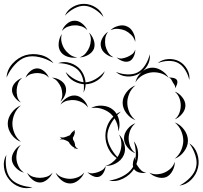

<svg xmlns="http://www.w3.org/2000/svg" viewBox="-48 -906 1046 991"><path d="M-14 -506Q-12 -546 16.5 -577.5Q45 -609 83 -621Q122 -632 163 -622Q204 -612 228 -580Q195 -602 156 -611Q117 -620 86 -611Q56 -602 29 -572.5Q2 -543 -14 -506ZM766 -580Q788 -599 819.5 -601Q851 -603 876 -590Q902 -576 917.5 -549Q933 -522 929 -493Q923 -521 907.5 -545.5Q892 -570 871 -581Q851 -592 822 -591.5Q793 -591 766 -580ZM252 -580Q282 -591 314 -581Q346 -571 367 -547Q387 -523 392.5 -489.5Q398 -456 383 -428Q388 -459 382 -490Q376 -521 359 -540Q343 -559 313.5 -569.5Q284 -580 252 -580ZM651 -481Q657 -508 679 -530Q701 -552 728 -556Q755 -560 782 -544.5Q809 -529 822 -505Q802 -523 777.5 -529Q753 -535 731 -532Q709 -529 687 -516.5Q665 -504 651 -481ZM84 -505Q90 -523 107.5 -538Q125 -553 144 -553Q163 -553 180.5 -538Q198 -523 204 -505Q192 -519 175.5 -524Q159 -529 144 -529Q129 -529 112.5 -524Q96 -519 84 -505ZM822 -505Q832 -507 846 -504Q860 -501 865 -493Q870 -484 865.5 -470.5Q861 -457 854 -449Q858 -459 853 -466.5Q848 -474 844 -481Q840 -488 836 -495.5Q832 -503 822 -505ZM220 -505Q241 -505 262 -492.5Q283 -480 290 -461Q297 -441 288.5 -418Q280 -395 264 -382Q274 -400 273.5 -418.5Q273 -437 268 -453Q262 -468 250.5 -483Q239 -498 220 -505ZM60 -377Q42 -385 27.5 -404.5Q13 -424 14 -444Q15 -464 31.5 -481Q48 -498 67 -504Q51 -492 45 -475Q39 -458 38 -442Q37 -426 41 -408.5Q45 -391 60 -377ZM651 -286Q624 -296 604.5 -321.5Q585 -347 585 -376Q585 -404 604.5 -429.5Q624 -455 651 -465Q629 -447 619 -422.5Q609 -398 609 -376Q609 -353 619 -328.5Q629 -304 651 -286ZM854 -433Q875 -426 892 -405Q909 -384 909 -362Q909 -339 892 -318.5Q875 -298 854 -290Q871 -304 878 -323.5Q885 -343 885 -362Q885 -380 878 -399.5Q871 -419 854 -433ZM264 -366Q274 -386 296 -400.5Q318 -415 341 -413Q363 -411 382 -392Q401 -373 406 -351Q393 -369 374.5 -378Q356 -387 338 -389Q320 -391 300 -386.5Q280 -382 264 -366ZM60 -174Q32 -184 12 -211Q-8 -238 -8 -268Q-8 -297 12 -324Q32 -351 60 -362Q37 -343 26.5 -317.5Q16 -292 16 -268Q16 -244 26.5 -218.5Q37 -193 60 -174ZM422 -348Q447 -363 480.5 -360.5Q514 -358 536 -339Q546 -331 554 -318Q564 -325 576 -330Q566 -321 557 -312Q567 -293 568.5 -270Q570 -247 563 -228Q563 -247 557.5 -264Q552 -281 543 -295Q526 -274 516 -250Q506 -226 506 -204Q506 -177 520.5 -148.5Q535 -120 558 -95Q565 -105 569 -115Q578 -135 578.5 -161Q579 -187 566 -212Q586 -193 594 -162Q602 -131 591 -106Q585 -92 574 -81L576 -79L573 -80Q558 -65 537.5 -57Q517 -49 497 -50Q515 -55 529.5 -66Q544 -77 554 -90Q527 -108 511.5 -139.5Q496 -171 496 -204Q496 -232 506.5 -258.5Q517 -285 537 -304Q529 -314 521 -321Q503 -336 477 -344.5Q451 -353 422 -348ZM854 -274Q882 -264 902 -237Q922 -210 922 -180Q922 -151 902 -124Q882 -97 854 -87Q877 -106 887.5 -131.5Q898 -157 898 -180Q898 -204 887.5 -229.5Q877 -255 854 -274ZM651 -115Q628 -123 610 -145.5Q592 -168 592 -192Q592 -217 610 -239.5Q628 -262 651 -270Q632 -254 624 -233Q616 -212 616 -192Q616 -173 624 -151.5Q632 -130 651 -115ZM259 -185Q264 -188 270 -191Q264 -195 259 -200Q271 -194 283 -197Q295 -200 305 -205Q310 -207 313 -208Q323 -226 339 -235Q334 -229 331 -221Q337 -227 339 -235Q340 -213 328 -195Q328 -190 329 -185Q339 -172 340 -152Q346 -142 356 -136Q348 -137 340 -141Q340 -137 339 -134Q338 -139 337 -143Q327 -148 319 -156Q311 -164 307 -173Q299 -179 293 -181Q287 -183 280 -186Q269 -188 259 -185ZM643 -177Q662 -152 664.5 -120.5Q667 -89 656 -59Q659 -54 664 -47Q671 -36 681 -26.5Q691 -17 707 -15Q691 -11 672 -15.5Q653 -20 644 -33V-34Q623 -2 587 16Q551 34 515 26Q552 21 585.5 3.5Q619 -14 635 -39Q637 -42 639 -45Q636 -58 639.5 -73Q643 -88 651 -99Q648 -88 650 -77Q659 -125 643 -177ZM929 -166Q959 -147 970.5 -111Q982 -75 974 -41Q966 -6 939.5 21Q913 48 878 52Q909 36 933.5 10.5Q958 -15 964 -43Q971 -70 960.5 -104Q950 -138 929 -166ZM76 -15Q54 -20 35 -39Q16 -58 13 -81Q11 -103 25.5 -125.5Q40 -148 60 -158Q44 -142 39.5 -121.5Q35 -101 37 -83Q39 -65 48 -46.5Q57 -28 76 -15ZM120 60Q88 71 54 59Q20 47 -1 20Q-23 -6 -27.5 -42Q-32 -78 -15 -107Q-21 -74 -16 -40.5Q-11 -7 6 14Q23 35 54.5 47Q86 59 120 60ZM854 -71Q855 -48 842.5 -24.5Q830 -1 810 8Q789 16 763.5 8.5Q738 1 723 -15Q743 -5 763.5 -6.5Q784 -8 800 -15Q817 -22 832 -35.5Q847 -49 854 -71ZM497 -50Q497 -34 487.5 -16.5Q478 1 464 6Q449 11 431 2.5Q413 -6 403 -18Q416 -10 430 -11.5Q444 -13 456 -17Q468 -21 479.5 -28Q491 -35 497 -50ZM387 -16Q379 6 358 23.5Q337 41 314 41Q290 41 269 24Q248 7 239 -15Q254 3 274.5 10Q295 17 313 17Q332 17 352 9.5Q372 2 387 -16ZM223 -15Q216 4 197 20Q178 36 158 36Q137 36 118 20Q99 4 92 -15Q105 1 123 6.5Q141 12 158 12Q174 12 192 6.5Q210 1 223 -15ZM287 -825Q299 -854 328 -870.5Q357 -887 388 -886Q420 -885 448 -866.5Q476 -848 486 -818Q466 -843 439.5 -859Q413 -875 388 -876Q363 -877 335.5 -862.5Q308 -848 287 -825ZM272 -746Q278 -766 296.5 -782.5Q315 -799 336 -799Q357 -800 376 -784.5Q395 -769 403 -750Q389 -765 371 -770.5Q353 -776 337 -775Q320 -775 302.5 -768.5Q285 -762 272 -746ZM522 -750Q538 -766 563.5 -772.5Q589 -779 609 -769Q629 -760 640.5 -736Q652 -712 650 -690Q644 -712 629.5 -726Q615 -740 599 -748Q583 -755 562.5 -757Q542 -759 522 -750ZM538 -610Q517 -613 497 -628.5Q477 -644 473 -665Q468 -686 480 -708.5Q492 -731 510 -742Q497 -725 495 -706Q493 -687 496 -670Q500 -653 509.5 -636.5Q519 -620 538 -610ZM411 -738Q427 -724 435.5 -700Q444 -676 437 -655Q429 -635 407 -622.5Q385 -610 363 -610Q383 -617 395.5 -632.5Q408 -648 414 -664Q420 -680 421 -699.5Q422 -719 411 -738ZM351 -610Q329 -605 303.5 -612.5Q278 -620 265 -639Q252 -658 255 -685Q258 -712 271 -730Q265 -708 270 -688Q275 -668 285 -653Q295 -638 311.5 -625Q328 -612 351 -610ZM650 -650Q651 -634 642.5 -615Q634 -596 619 -590Q603 -584 584 -591Q565 -598 554 -610Q569 -602 583 -604.5Q597 -607 609 -612Q621 -617 633 -625.5Q645 -634 650 -650ZM725 -626Q729 -595 712 -566.5Q695 -538 667 -524Q640 -509 606.5 -511.5Q573 -514 550 -535Q579 -523 609.5 -522Q640 -521 662 -532Q685 -544 701.5 -570Q718 -596 725 -626ZM493 -539Q483 -509 454 -490.5Q425 -472 393 -471Q361 -471 331.5 -488Q302 -505 291 -535Q312 -511 340 -496Q368 -481 393 -481Q418 -482 445.5 -498Q473 -514 493 -539Z"/></svg>

Font: Rubik Puddles
Style: Regular
Weight: 400
Designer: Hubert and Fischer, NaN
Foundry: Hubert and Fischer, NaN
Version: Version 2.200